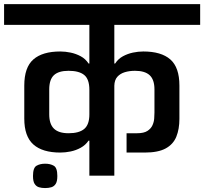

<svg xmlns="http://www.w3.org/2000/svg" viewBox="-56 -861 1001 941"><path d="M382 0V-171.7H378Q363 -149.7 339.7 -136.9Q316.4 -124.1 290.4 -118.7Q264.3 -113.3 239.5 -113.3Q152 -113.3 107.5 -153Q63 -192.7 63 -279.7V-441.7Q63 -530.7 107.5 -569.7Q152 -608.7 239.5 -608.7Q264.3 -608.7 290.4 -603.2Q316.4 -597.7 339.7 -585.2Q363 -572.7 378 -549.7H382V-739H-36V-840.7H925V-739H504.3V-549.7H508.3Q523.3 -572.7 546.4 -585.2Q569.6 -597.7 595.4 -603.2Q621.3 -608.7 646.3 -608.7Q734.3 -608.7 778.8 -569.7Q823.3 -530.7 823.3 -441.7V-278.7Q823.3 -228.3 808.2 -191Q793 -153.7 756 -133.5Q719 -113.3 653.3 -113.3H564.3V-208H616Q649 -208 666.5 -219.3Q684 -230.7 691.3 -247.2Q698.7 -263.7 699.8 -280.9Q701 -298.1 701 -309.3V-422.7Q701 -470.4 677.7 -492.2Q654.3 -514 605.7 -514Q578.7 -514 555.8 -507.2Q533 -500.3 519 -484.5Q505 -468.7 504.3 -441V0ZM165 60.7Q148.3 60.7 135 56.7Q121.7 52.7 113.7 40.2Q105.7 27.7 105.7 1.6Q105.7 -38.6 122.8 -48.6Q140 -58.7 165.3 -58.7Q190.7 -58.7 207.8 -48.6Q225 -38.6 225 1.6Q225 27.7 217 40.2Q209 52.7 195.5 56.7Q182 60.7 165 60.7ZM280 -208Q331.7 -208 356.8 -229.1Q382 -250.3 382 -300.3V-420.7Q382 -472.8 356.8 -493.4Q331.7 -514 280 -514Q231.3 -514 208.3 -492.6Q185.3 -471.1 185.3 -422.7V-300.3Q185.3 -253.1 208.3 -230.6Q231.3 -208 280 -208Z"/></svg>

Font: Matangi Light
Style: Regular
Weight: 300
Designer: Prashant Pant
Foundry: The Graphic Ant
Version: Version 3.002